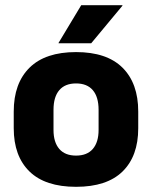

<svg xmlns="http://www.w3.org/2000/svg" viewBox="-20 -707 586 741"><path d="M273.5 14Q154.5 14 93.8 -45.2Q33 -104.5 33 -212V-276.5Q33 -385.5 94 -445.8Q155 -506 273.5 -506Q392 -506 452.8 -445.8Q513.5 -385.5 513.5 -276.5V-212Q513.5 -104.5 453 -45.2Q392.5 14 273.5 14ZM273.5 -106.5Q316 -106.5 338.2 -132.2Q360.5 -158 360.5 -205.5V-283Q360.5 -333 338.2 -359Q316 -385 273.5 -385Q231 -385 208.8 -359Q186.5 -333 186.5 -283V-205.5Q186.5 -158 208.8 -132.2Q231 -106.5 273.5 -106.5ZM293.5 -687H452.5V-685L332 -540H206V-541.5Z"/></svg>

Font: Anek Odia
Style: Bold
Weight: 700
Designer: Yesha Goshar & Mahesh Sahu (Odia), Yesha Goshar (Latin)
Foundry: Ek Type
Version: Version 1.003